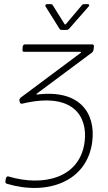

<svg xmlns="http://www.w3.org/2000/svg" viewBox="-20 -717 523 930"><path d="M315 -578 409 -685C415 -691 412 -697 405 -697H389C384 -697 379 -696 376 -691L299 -600C297 -598 294 -597 293 -600L236 -691C234 -696 229 -697 224 -697H209C201 -697 197 -691 201 -685L268 -578C270 -573 275 -572 280 -572H302C307 -572 312 -574 315 -578ZM159 -264 425 -462C430 -466 432 -470 433 -475L435 -492C436 -498 432 -502 426 -502H101C96 -502 91 -498 90 -492L89 -476C88 -470 91 -466 97 -466H370C372 -466 374 -464 371 -461L80 -244C76 -240 73 -236 74 -231L76 -222C77 -216 81 -214 88 -215C336 -274 405 -152 390 -31C368 146 190 188 22 138C15 136 11 139 9 146L6 161C6 167 7 171 13 173C210 232 403 163 427 -32C444 -171 364 -285 160 -259C156 -259 155 -261 159 -264Z"/></svg>

Font: Barlow ExtraLight
Style: Italic
Weight: 275
Italic angle: -7°
Designer: Jeremy Tribby
Foundry: Tribby Type
Version: Version 1.422;hotconv 1.0.109;makeotfexe 2.5.65596